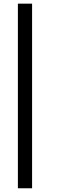

<svg xmlns="http://www.w3.org/2000/svg" viewBox="-20 -789 348 1040"><path d="M76.9 -769.2H153.8V230.8H76.9Z"/></svg>

Font: Slabo 13px
Style: Regular
Weight: 400
Designer: John Hudson
Foundry: Tiro Typeworks Ltd.
Version: Version 1.02 Build 005a